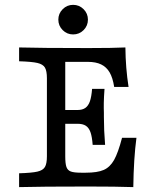

<svg xmlns="http://www.w3.org/2000/svg" viewBox="-20 -765 652 785"><path d="M171.8 -125.8V-445.2Q171.8 -475 163.7 -488.7Q155.6 -502.4 132.7 -507.7Q109.7 -512.9 58.1 -514.5V-571Q145.2 -568.5 340.3 -568.5Q441.9 -568.5 492.7 -571Q493.5 -487.1 505.6 -409.7H446.8Q441.1 -446.8 428.2 -469Q415.3 -491.1 393.5 -501.6Q371.8 -512.1 338.7 -512.1H246.8V-125.8Q246.8 -96 251.6 -82.3Q256.5 -68.5 269.8 -63.7Q283.1 -58.9 312.1 -58.9H330.6Q378.2 -58.9 404 -70.2Q429.8 -81.5 446.4 -110.9Q462.9 -140.3 479 -201.6H537.9Q526.6 -117.7 525 0Q456.5 -2.4 340.3 -2.4Q145.2 -2.4 58.1 0V-56.5Q109.7 -58.1 132.7 -63.3Q155.6 -68.5 163.7 -82.3Q171.8 -96 171.8 -125.8ZM222.6 -315.3H329.8V-258.9H222.6ZM297.6 -258.9V-315.3Q316.9 -315.3 329 -323.8Q341.1 -332.3 347.6 -350.8Q354 -369.4 356.5 -401.6H407.3Q404.8 -367.7 404.4 -344.8Q404 -321.8 404.8 -304V-287.1Q404.8 -232.3 409.7 -172.6H358.9Q356.5 -205.6 350 -224.2Q343.5 -242.7 331 -250.8Q318.5 -258.9 297.6 -258.9ZM218.5 -684.7Q218.5 -709.7 236.3 -727.4Q254 -745.2 279 -745.2Q304 -745.2 321.8 -727.4Q339.5 -709.7 339.5 -684.7Q339.5 -659.7 321.8 -641.9Q304 -624.2 279 -624.2Q254 -624.2 236.3 -641.9Q218.5 -659.7 218.5 -684.7Z"/></svg>

Font: Playfair Micro SmCond SmLight
Style: Regular
Weight: 360
Width: 4
Designer: Claus Eggers Sørensen
Foundry: Claus Eggers Sørensen
Version: Version 2.100;Glyphs 3.2 (3219)